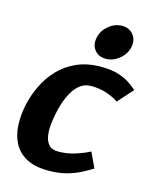

<svg xmlns="http://www.w3.org/2000/svg" viewBox="-109 -787 702 869"><g transform="rotate(15 241.5 -352.0)"><path d="M201.7 8Q136.7 8 97 -14Q57.3 -36 38.3 -73Q19.3 -110 17.2 -156Q15 -202 25 -250Q35 -298 56.8 -344Q78.7 -390 113.5 -427Q148.3 -464 197.5 -486Q246.7 -508 311.7 -508L291 -412.3Q261 -412.3 240 -396.3Q219 -380.3 204.5 -355.2Q190 -330 180.8 -302.2Q171.7 -274.3 167 -250Q161.7 -225.7 158.7 -197.5Q155.7 -169.3 159.7 -144Q163.7 -118.7 178 -102.8Q192.3 -87 222.3 -87ZM200.7 8 221.3 -87Q262.3 -87 300.8 -99.2Q339.3 -111.3 367.3 -126.3L400.7 -55Q382.7 -44 354.8 -29Q327 -14 289 -3Q251 8 200.7 8ZM419.3 -374Q398 -389 364.8 -400.7Q331.7 -412.3 290.7 -412.3L311.3 -508Q361.7 -508 394.8 -497Q428 -486 448.8 -471.3Q469.7 -456.7 482.7 -444.7ZM321.3 -548.3Q287 -548.3 268.3 -572Q249.7 -595.7 257 -630Q263.7 -663.7 292.5 -687.7Q321.3 -711.7 355.7 -711.7Q389.3 -711.7 408.2 -687.7Q427 -663.7 420.3 -630Q413 -595.7 384 -572Q355 -548.3 321.3 -548.3Z"/></g></svg>

Font: Epunda Sans Light
Style: Italic
Weight: 300
Italic angle: -12.0243°
Designer: Simon Atzbach
Foundry: typofactur
Version: Version 2.204